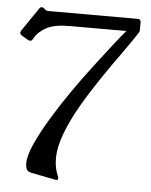

<svg xmlns="http://www.w3.org/2000/svg" viewBox="-51 -535 604 770"><g transform="rotate(5 251.5 -150.5)"><path d="M473 -480Q486 -480 486 -467V-438.5Q486 -428.5 481 -422.5Q457 -385.5 420.8 -335.2Q384.5 -285 345.6 -227.6Q306.8 -170.2 272.4 -110.9Q238 -51.5 216.8 4.2Q195.5 60 195.5 107Q195.5 144 208.5 174Q211.5 181 211.5 183Q211.5 193.8 202.5 192L103.5 172.5Q86.8 169.2 82.6 159.4Q78.5 149.5 78.5 136.5Q78.5 105.5 100 57.6Q121.5 9.8 156 -47.5Q190.5 -104.8 231.5 -163.9Q272.5 -223 313 -276Q353.5 -329 385 -369.2Q416.5 -409.5 432.5 -427.5H204Q142.8 -427.5 110.9 -410.2Q79 -393 64 -367Q60 -359 57.5 -357Q55 -355 51 -355Q49 -355 47 -355.5Q45 -356 43 -357L16 -373Q9 -377 9 -384Q9 -385 11 -391L76 -486Q80 -493 86 -493Q88 -493 91 -492Q94 -491 99 -486Q105 -480 115 -480Z"/></g></svg>

Font: Young Serif Light
Style: Regular
Weight: 300
Designer: Bastien Sozeau
Foundry: NBR — Bastien Sozeau
Version: Version 5.001